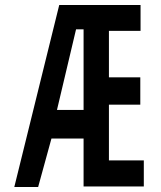

<svg xmlns="http://www.w3.org/2000/svg" viewBox="-20 -745 640 765"><path d="M216 -725H540V-622H414V-437H539V-328H414V-106H553V-2H313V-193H185L132 0H37ZM313 -307V-628H283L207 -307Z"/></svg>

Font: JuliaMono
Style: Bold
Weight: 700
Monospace: yes
Designer: cormullion
Foundry: corm
Version: Version 0.055; ttfautohint (v1.8.4)